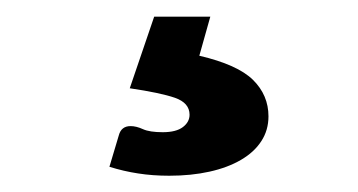

<svg xmlns="http://www.w3.org/2000/svg" viewBox="-20 -38 440 236"><path d="M140.5 117Q147.5 117 155.8 120.8Q164 124.5 180 124.5Q196.5 124.5 204.8 118.2Q213 112 213 103Q213 88.5 195 82.2Q177 76 139.5 70.5L169.5 -17.5H238.5L225 30.5Q272 41.5 291 60.2Q310 79 310 105Q310 122 301.2 135.5Q292.5 149 276.2 158.5Q260 168 237.5 173Q215 178 188 178Q167.5 178 149.8 175.2Q132 172.5 114.5 167L126 128.5Q129 117 140.5 117Z"/></svg>

Font: Lato
Style: Bold
Weight: 700
Designer: Lukasz Dziedzic
Foundry: tyPoland Lukasz Dziedzic
Version: Version 2.007; 2014-02-27